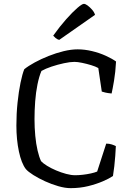

<svg xmlns="http://www.w3.org/2000/svg" viewBox="-20 -976 682 996"><path d="M346 0Q318 0 283 -10Q248 -20 214 -35.5Q180 -51 153 -68Q126 -85 114 -99Q91 -129 78 -190.5Q65 -252 65 -325Q65 -386 71 -443.5Q77 -501 86.5 -547Q96 -593 106 -617Q127 -634 160 -652Q193 -670 232 -685.5Q271 -701 310 -710.5Q349 -720 383 -720Q419 -720 457 -711Q495 -702 528 -687Q561 -672 582 -657Q579 -601 571.5 -557Q564 -513 559 -491Q538 -493 526 -496Q514 -499 508 -501L490 -623Q476 -631 453 -638Q430 -645 406 -650Q382 -655 366 -655Q344 -655 311.5 -648Q279 -641 247.5 -630.5Q216 -620 195 -608Q183 -580 174.5 -538.5Q166 -497 162.5 -450Q159 -403 159 -358Q159 -314 163 -271.5Q167 -229 175 -195Q183 -161 193 -140Q203 -129 224 -116Q245 -103 271 -92Q297 -81 323 -74Q349 -67 370 -67Q388 -67 410 -69.5Q432 -72 452 -76.5Q472 -81 484 -86L531 -231Q547 -231 560.5 -226.5Q574 -222 581 -218Q580 -195 578 -168Q576 -141 573 -114Q570 -87 566 -63Q547 -50 513.5 -35.5Q480 -21 437.5 -10.5Q395 0 346 0ZM287 -769Q276 -772 268 -779Q260 -786 256 -791Q291 -840 324 -877Q357 -914 381.5 -935Q406 -956 415 -956Q423 -956 434.5 -947.5Q446 -939 457.5 -926Q469 -913 473 -899Z"/></svg>

Font: Texturina Medium 12pt Light
Style: Regular
Weight: 300
Version: Version 1.002